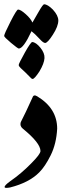

<svg xmlns="http://www.w3.org/2000/svg" viewBox="-29 -888 303 909"><path d="M125 -426.8Q130.4 -442.4 147 -432.1Q241.7 -375 241.7 -278.8Q237.8 -207 211.2 -153.3Q184.6 -99.6 156.7 -71.8Q108.9 -23.4 19 -0.5Q7.8 1.5 1.5 1.5Q-7.3 1.5 -7.3 -2.9Q-7.3 -10.7 19 -29.8Q71.8 -66.4 117.7 -113.3Q162.6 -158.2 162.6 -172.9Q162.6 -210.9 79.1 -278.8Q63.5 -291.5 69.3 -309.6Q91.3 -352.1 125 -426.8ZM-9.3 -717.8Q-9.3 -726.6 20.3 -784.7Q49.8 -842.8 56.6 -842.8Q68.4 -842.8 92.5 -821.3Q116.7 -799.8 124.5 -781.2Q140.1 -807.1 153.8 -832Q174.3 -867.7 179.7 -867.7Q196.3 -867.7 221.2 -842.8Q247.1 -814.5 247.1 -791Q247.1 -763.7 221.2 -723.6Q196.3 -684.6 184.6 -684.6Q175.8 -684.6 159.2 -703.1Q135.7 -728.5 120.1 -740.2Q82 -658.2 60.1 -658.2Q55.2 -658.2 22.9 -685.3Q-9.3 -712.4 -9.3 -717.8ZM59.6 -580.6Q60.1 -587.9 88.6 -638.9Q117.2 -689.9 124 -689Q141.6 -687.5 162.4 -661.9Q183.1 -636.2 181.6 -612.8Q180.2 -587.4 157.7 -549.8Q134.3 -514.2 125.5 -514.2Q119.6 -514.6 111.3 -524.9Q100.6 -536.1 89.8 -546.4Q79.1 -556.6 69.3 -565.4Q59.6 -574.2 59.6 -580.6Z"/></svg>

Font: IranNastaliq
Style: Regular
Weight: 400
Designer: Hossein Zahedi
Version: Version 1.5